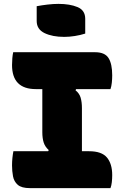

<svg xmlns="http://www.w3.org/2000/svg" viewBox="-20 -969 640 989"><path d="M169 -937Q195 -942 225 -945.5Q255 -949 281 -949Q340 -949 379.5 -932.5Q419 -916 419 -872V-796Q394 -788 365.5 -783.5Q337 -779 311 -779Q250 -779 209.5 -798.5Q169 -818 169 -861ZM549 0H134Q91 0 71.5 -17Q52 -34 47 -61Q42 -88 42 -117Q42 -137 44 -156Q46 -175 49 -190H228L231 -196Q212 -213 205 -235Q198 -257 198 -288V-510H165Q42 -510 42 -634Q42 -651 43.5 -669Q45 -687 48 -700H470Q520 -700 539 -670Q558 -640 558 -581Q558 -562 556 -543Q554 -524 549 -510H372L369 -504Q389 -488 395.5 -465.5Q402 -443 402 -412V-190H439Q504 -190 531 -157.5Q558 -125 558 -67Q558 -48 556 -30.5Q554 -13 549 0Z"/></svg>

Font: Recursive Mn Csl St Blk
Style: Regular
Weight: 900
Monospace: yes
Version: Version 1.079;hotconv 1.0.112;makeotfexe 2.5.65598; ttfautoh